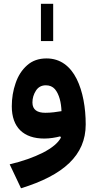

<svg xmlns="http://www.w3.org/2000/svg" viewBox="-20 -738 510 1026"><path d="M198.7 -518.6H264.2V-717.8H198.7ZM305.7 -2.9C290.5 25.9 258.3 52.7 209 78.1C159.2 103 100.1 124 31.7 140.1L92.3 268.1C319.3 198.2 438 91.8 438 -72.8C438 -162.1 422.9 -249.5 389.6 -316.4C356 -383.3 303.2 -425.8 228.5 -425.8C187 -425.8 152.3 -413.6 125 -389.2C97.2 -364.7 76.7 -333 63.5 -293.9C49.8 -254.9 43 -213.4 43 -169.9C43 -57.1 106 2.4 216.8 2.4C246.1 2.4 277.8 -2.9 301.8 -9.3ZM308.6 -144C282.7 -139.6 253.4 -135.3 222.2 -135.3C179.7 -135.3 153.3 -150.9 153.3 -190.4C153.3 -213.4 159.7 -234.4 171.9 -253.4C184.1 -272.5 201.7 -282.2 225.1 -282.2C245.1 -282.2 261.2 -275.4 273.4 -261.7C296.9 -233.9 307.1 -188.5 308.6 -144Z"/></svg>

Font: Estedad Bold
Style: Regular
Weight: 700
Designer: Amin Abedi
Version: Version 7.3